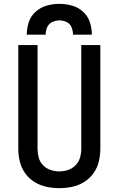

<svg xmlns="http://www.w3.org/2000/svg" viewBox="-20 -969 616 997"><path d="M288 8Q322 8 355 1Q388 -6 417 -24Q446 -42 465.5 -69.5Q485 -97 493 -130Q501 -163 501 -197V-735H402V-197Q402 -173 395.5 -150.5Q389 -128 372.5 -111Q356 -94 333.5 -86.5Q311 -79 288 -79Q265 -79 242.5 -86.5Q220 -94 203.5 -111Q187 -128 181 -150.5Q175 -173 175 -197V-735H75V-197Q75 -163 83 -130Q91 -97 110.5 -69.5Q130 -42 159 -24Q188 -6 221.5 1Q255 8 288 8ZM119 -789H217Q217 -809 225 -827.5Q233 -846 251 -854.5Q269 -863 288 -863Q308 -863 326 -854.5Q344 -846 351.5 -827.5Q359 -809 359 -789H457Q457 -822 446.5 -854Q436 -886 411 -908.5Q386 -931 353.5 -940Q321 -949 288 -949Q255 -949 223 -940Q191 -931 165.5 -908.5Q140 -886 129.5 -854Q119 -822 119 -789Z"/></svg>

Font: Iosevka Sparkle Medium
Style: Regular
Weight: 500
Designer: Belleve Invis
Foundry: Belleve Invis
Version: Version 4.5.0; ttfautohint (v1.8.3)